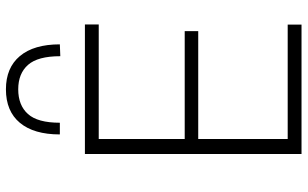

<svg xmlns="http://www.w3.org/2000/svg" viewBox="-210 -802 1013 632"><g transform="rotate(-90 296.0 -486.5)"><path d="M104.5 0V-713H531V-667.5H154V-384.5H509V-340H154V-45.5H530.5V0ZM426.5 -794Q426.5 -868 398 -900.2Q369.5 -932.5 317.5 -932.5Q265 -932.5 236.2 -900.5Q207.5 -868.5 207.5 -795.5H169Q169 -881 207.2 -927Q245.5 -973 317.5 -973Q388.5 -973 427 -927Q465.5 -881 465.5 -795.5Z"/></g></svg>

Font: Heraclito ExtraLight
Style: Regular
Weight: 200
Designer: Kostas Bartsokas (font) & Cristiano Sobral (main changes)
Foundry: Kostas Bartsokas (font) & Cristiano Sobral (main changes)
Version: Version 1.00;July 8, 2020;FontCreator 13.0.0.2655 64-bit